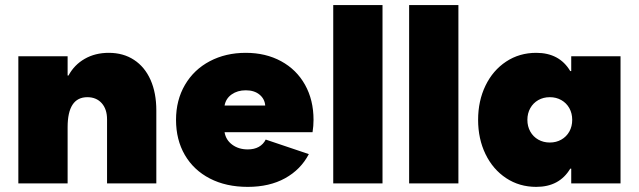

<svg xmlns="http://www.w3.org/2000/svg" viewBox="-20 -727 2532 761"><path d="M52.7 -503.9H248V-427.7H251.5Q274.4 -470.2 315.9 -493.9Q357.4 -517.6 411.1 -517.6Q468.8 -517.6 511.2 -489.7Q553.7 -461.9 576.7 -410.4Q599.6 -358.9 599.6 -289.1V0H404.3V-253.9Q404.3 -294.4 383.1 -318.1Q361.8 -341.8 326.2 -341.8Q248 -341.8 248 -222.7V0H52.7Z M677.7 -252Q677.7 -330.1 713.1 -390.6Q748.5 -451.2 811.5 -484.4Q874.5 -517.6 954.1 -517.6Q1033.2 -517.6 1094.2 -484.4Q1155.3 -451.2 1189 -390.9Q1222.7 -330.6 1222.7 -252Q1222.7 -228 1218.8 -203.1H870.1Q875 -172.4 900.4 -153.6Q925.8 -134.8 961.9 -134.8Q987.8 -134.8 1005.9 -145Q1023.9 -155.3 1033.2 -173.8L1204.1 -116.2Q1171.9 -54.7 1109.9 -20.5Q1047.9 13.7 961.9 13.7Q876 13.7 811.8 -19.5Q747.6 -52.7 712.6 -112.8Q677.7 -172.9 677.7 -252ZM1031.2 -308.6Q1029.3 -335 1008.5 -352.1Q987.8 -369.1 954.1 -369.1Q921.4 -369.1 898.2 -352.8Q875 -336.4 870.1 -308.6Z M1300.8 -707H1496.1V0H1300.8Z M1601.6 -707H1796.9V0H1601.6Z M2248 -252Q2248 -277.8 2236.6 -298.3Q2225.1 -318.8 2204.8 -330.3Q2184.6 -341.8 2159.2 -341.8Q2133.8 -341.8 2113.5 -330.3Q2093.3 -318.8 2081.8 -298.3Q2070.3 -277.8 2070.3 -252Q2070.3 -226.1 2081.8 -205.6Q2093.3 -185.1 2113.5 -173.6Q2133.8 -162.1 2159.2 -162.1Q2184.6 -162.1 2204.8 -173.6Q2225.1 -185.1 2236.6 -205.6Q2248 -226.1 2248 -252ZM2244.1 0V-58.6H2240.2Q2197.3 13.7 2105.5 13.7Q2038.6 13.7 1986.1 -21Q1933.6 -55.7 1904.3 -116.2Q1875 -176.8 1875 -252Q1875 -327.1 1904.3 -387.7Q1933.6 -448.2 1986.1 -482.9Q2038.6 -517.6 2105.5 -517.6Q2197.3 -517.6 2240.2 -445.3H2244.1V-503.9H2439.5V0Z"/></svg>

Font: Wanted Sans ExtraBlack
Style: Regular
Weight: 900
Designer: Original Design by Kil Hyung-jin and Kang Hanbin, Wanted Lab, Inc; Hangeul from Source Han Sans by Jang Soo-young and Ka
Foundry: Wanted Lab, Inc.
Version: Version 1.001